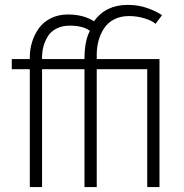

<svg xmlns="http://www.w3.org/2000/svg" viewBox="-20 -760 746 780"><path d="M101.1 0V-479H27.8V-520H101.1V-527.8Q101.1 -559.6 110.4 -589.6Q119.6 -619.6 137.7 -645Q155.8 -670.4 186.5 -685.8Q217.3 -701.2 255.9 -701.2Q318.4 -701.2 361.8 -673.8Q409.7 -740.2 499 -740.2Q543.9 -740.2 581.8 -726.1Q619.6 -711.9 638.2 -698.2L611.8 -663.1Q598.6 -675.8 567.6 -685.3Q536.6 -694.8 503.9 -694.8Q469.2 -694.8 442.9 -680.9Q416.5 -667 401.9 -643.6Q387.2 -620.1 380.1 -593.8Q373 -567.4 373 -538.1V-520H627.9V0H578.1V-479H373V0H323.2V-479H150.9V0ZM150.9 -520H323.2Q323.2 -594.2 345.2 -634.8Q316.9 -655.8 263.2 -655.8Q232.4 -655.8 209.2 -643.8Q186 -631.8 174.1 -612.1Q162.1 -592.3 156.5 -571.3Q150.9 -550.3 150.9 -527.8Z"/></svg>

Font: Rawline Light
Style: Regular
Weight: 300
Designer: Matt McInerney, Pablo Impallari, Rodrigo Fuenzalida
Foundry: Matt McInerney, Pablo Impallari, Rodrigo Fuenzalida
Version: Version 4.020;PS 004.020;hotconv 1.0.88;makeotf.lib2.5.64775